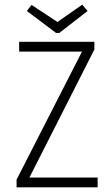

<svg xmlns="http://www.w3.org/2000/svg" viewBox="-20 -802 478 822"><path d="M51 0V-33L331 -581H62V-623H384V-590L106 -42H398V0ZM332 -782 355 -755 234 -661H220L95 -755L115 -781L226 -708Z"/></svg>

Font: Inconsolata SemiCondensed Light
Style: Regular
Weight: 300
Width: 4
Monospace: yes
Designer: Raph Levien, Cyreal, Brenton Simpson
Foundry: Raph Levien, Cyreal, Google
Version: Version 3.100; ttfautohint (v1.8.4.7-5d5b)